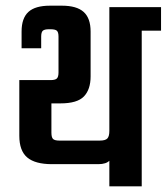

<svg xmlns="http://www.w3.org/2000/svg" viewBox="-20 -656 587 676"><path d="M365 -631H547V-548H365ZM365 -592H479V0H365ZM198 -636Q250 -636 274.5 -614Q299 -592 299 -545V-387Q299 -341 275.5 -316.5Q252 -292 193 -292H161V-189Q161 -172 167 -166.5Q173 -161 189 -161H331Q351 -161 358 -168.5Q365 -176 365 -195L378 -131Q378 -104 366 -91Q354 -78 326 -78H163Q104 -78 76 -101.5Q48 -125 48 -178V-374H158Q174 -374 180 -379.5Q186 -385 186 -401V-527Q186 -543 180 -548Q174 -553 158 -553H152Q137 -553 131 -548Q125 -543 125 -527V-486H56V-545Q56 -592 80 -614Q104 -636 156 -636Z"/></svg>

Font: Teko Light Medium
Style: Regular
Weight: 500
Version: Version 2.000;gftools[0.9.28.dev9+g7d2139d.d20230707]